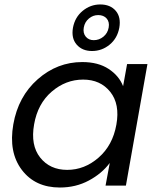

<svg xmlns="http://www.w3.org/2000/svg" viewBox="-20 -837 716 866"><path d="M40 -275.9Q62 -401.9 150.1 -479.5Q238.3 -557.1 351.1 -557.1Q422.9 -557.1 470 -526.1Q517.1 -495.1 535.2 -448.2L553.2 -547.9H645L547.9 0H456.1L475.1 -102.1Q439.5 -54.2 380.6 -22.7Q321.8 8.8 250 8.8Q138.7 8.8 78.4 -70.8Q18.1 -150.4 40 -275.9ZM504.9 -274.9Q521.5 -367.2 477.3 -422.6Q433.1 -478 355 -478Q276.4 -478 213.1 -423.6Q149.9 -369.1 133.8 -275.9Q117.2 -182.1 161.1 -126.5Q205.1 -70.8 283.2 -70.8Q361.3 -70.8 424.8 -126.2Q488.3 -181.6 504.9 -274.9ZM309.1 -711.9Q317.9 -759.3 353 -788.1Q388.2 -816.9 432.1 -816.9Q477.5 -816.9 502 -788.3Q526.4 -759.8 518.1 -711.9Q509.3 -664.1 474.4 -635.5Q439.5 -606.9 395 -606.9Q351.1 -606.9 325.9 -635.7Q300.8 -664.6 309.1 -711.9ZM422.9 -769Q399.4 -769 380.9 -753.4Q362.3 -737.8 357.9 -712.9Q353.5 -688 366.7 -671.9Q379.9 -655.8 402.8 -655.8Q427.2 -655.8 446.5 -671.6Q465.8 -687.5 470.2 -712.9Q474.6 -738.3 460.9 -753.7Q447.3 -769 422.9 -769Z"/></svg>

Font: Poppins
Style: Italic
Weight: 400
Italic angle: -10°
Designer: Ninad Kale (Devanagari), Jonny Pinhorn (Latin)
Foundry: Indian Type Foundry
Version: Version 3.200;PS 1.000;hotconv 16.6.54;makeotf.lib2.5.65590